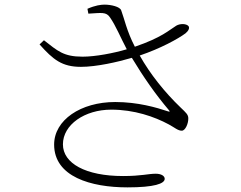

<svg xmlns="http://www.w3.org/2000/svg" viewBox="-20 -779 1040 830"><path d="M478 -338C329 -338 214 -260 214 -154C214 -15 373 31 531 31C647 31 692 15 692 -6C692 -18 678 -28 653 -28C621 -28 591 -18 512 -18C350 -18 252 -73 252 -155C252 -240 346 -305 461 -305C560 -305 647 -275 710 -241C736 -227 749 -214 766 -214C781 -214 795 -245 794 -269C793 -284 785 -291 761 -314C692 -380 629 -459 584 -539C673 -569 750 -611 782 -635C794 -645 801 -657 795 -666C786 -677 759 -678 742 -668C711 -649 680 -617 563 -577C528 -644 517 -700 504 -734C499 -750 460 -759 432 -759C417 -759 392 -756 358 -741L362 -720C419 -723 439 -729 456 -703C481 -667 501 -617 528 -566C471 -549 392 -534 337 -534C254 -534 229 -559 170 -605L151 -587C210 -521 248 -490 330 -490C397 -490 489 -511 550 -529C600 -446 653 -370 710 -303C716 -296 714 -295 705 -298C657 -314 576 -338 478 -338Z"/></svg>

Font: Noto Serif CJK SC ExtraLight
Style: Regular
Weight: 200
Designer: Ryoko NISHIZUKA 西塚涼子 (kana & ideographs); Frank Grießhammer (Latin, Greek & Cyrillic); Wenlong ZHANG 张文龙 (bopomofo); San
Foundry: Adobe
Version: Version 2.001;hotconv 1.1.0;makeotfexe 2.6.0